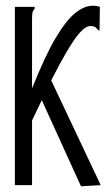

<svg xmlns="http://www.w3.org/2000/svg" viewBox="-20 -647 390 671"><path d="M32 -623H101V-616Q95 -610 93.5 -603Q92 -596 92 -579V-338Q137 -451 174 -513.5Q211 -576 243 -601.5Q275 -627 304 -627Q319 -627 329 -623L328 -551V-541H324Q319 -547 314.5 -551Q310 -555 298 -556H295Q288 -556 277.5 -549.5Q267 -543 251.5 -524Q236 -505 213.5 -467Q191 -429 159 -366L332 0L263 4L126 -297Q110 -264 92 -226V0H32Z"/></svg>

Font: Inconsolata ExtraCondensed
Style: Regular
Weight: 400
Width: 2
Monospace: yes
Designer: Raph Levien, Cyreal, Brenton Simpson
Foundry: Raph Levien, Cyreal, Google
Version: Version 3.000; ttfautohint (v1.8.2.53-6de2)